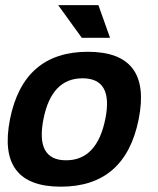

<svg xmlns="http://www.w3.org/2000/svg" viewBox="-20 -718 611 743"><path d="M235.8 -97.7Q355.5 -97.7 387.7 -258.3Q418.9 -415 299.3 -415Q179.7 -415 148.4 -258.3Q116.2 -97.7 235.8 -97.7ZM18.6 -256.3Q70.8 -517.6 319.8 -517.6Q568.8 -517.6 516.6 -256.3Q464.4 4.4 215.3 4.4Q-32.7 4.4 18.6 -256.3ZM405.8 -571.8H296.4L205.1 -698.2H360.8Z"/></svg>

Font: Sansation
Style: Bold Italic
Weight: 700
Designer: Bernd Montag
Version: Version 1.301